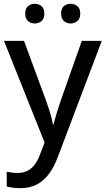

<svg xmlns="http://www.w3.org/2000/svg" viewBox="-20 -754 558 1015"><path d="M1 -538.1H106.9L221.2 -228Q230 -204.1 237.5 -181.4Q245.1 -158.7 250.7 -137.5Q256.3 -116.2 259.8 -95.7H263.2Q269 -120.6 279.8 -156.2Q290.5 -191.9 303.2 -228.5L412.6 -538.1H518.1L285.6 76.2Q266.6 127.4 239.5 164.3Q212.4 201.2 175.3 220.9Q138.2 240.7 87.4 240.7Q64 240.7 46.1 238Q28.3 235.4 15.6 231.9V153.8Q26.4 156.2 41.7 158.2Q57.1 160.2 73.7 160.2Q104.5 160.2 126.7 148.2Q148.9 136.2 164.8 114.3Q180.7 92.3 191.4 63L215.8 -0.5ZM113.3 -682.1Q113.3 -709 127.9 -721.4Q142.6 -733.9 163.6 -733.9Q184.6 -733.9 199.5 -721.4Q214.4 -709 214.4 -682.1Q214.4 -655.8 199.5 -642.8Q184.6 -629.9 163.6 -629.9Q142.6 -629.9 127.9 -642.8Q113.3 -655.8 113.3 -682.1ZM303.2 -682.1Q303.2 -709 317.6 -721.4Q332 -733.9 353 -733.9Q374 -733.9 389.2 -721.4Q404.3 -709 404.3 -682.1Q404.3 -655.8 389.2 -642.8Q374 -629.9 353 -629.9Q332 -629.9 317.6 -642.8Q303.2 -655.8 303.2 -682.1Z"/></svg>

Font: Open Sans Medium
Style: Regular
Weight: 500
Designer: Monotype Design Team
Foundry: Monotype Imaging Inc.
Version: Version 3.000